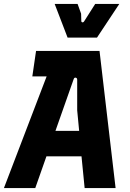

<svg xmlns="http://www.w3.org/2000/svg" viewBox="-36 -960 666 980"><path d="M-16 0 202 -570H129L148 -700H472L554 0H396L380 -162H201L144 0ZM340 -556 247 -292H368L358 -397V-553Q358 -562 350.5 -563.5Q343 -565 340 -556ZM309 -768 243 -940H360L378 -890L379 -853Q379 -847 384.5 -846Q390 -845 394 -852L450 -940H573L459 -768Z"/></svg>

Font: Finlandica
Style: Bold Italic
Weight: 700
Italic angle: -8°
Designer: Niklas Ekholm, Juho Hiilivirta, Jaakko Suomalainen
Foundry: Helsinki Type Studio
Version: Version 1.064; ttfautohint (v1.8.4.7-5d5b)